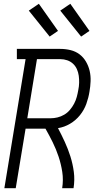

<svg xmlns="http://www.w3.org/2000/svg" viewBox="-20 -993 515 1013"><path d="M3 0 115 -681H69V-735H298Q326 -735 352.5 -728.5Q379 -722 399.5 -706.5Q420 -691 433.5 -668Q447 -645 453 -619Q459 -593 458 -565Q457 -537 452 -509Q447 -477 435.5 -445Q424 -413 402 -385.5Q380 -358 349.5 -340Q319 -322 286 -317Q305 -281 322 -244Q339 -207 351.5 -167.5Q364 -128 369.5 -86Q375 -44 368 0H308Q315 -44 308.5 -86Q302 -128 289 -167Q276 -206 258 -242.5Q240 -279 220 -314H115L63 0ZM124 -369H247Q265 -369 283.5 -373.5Q302 -378 319 -388Q336 -398 349 -413.5Q362 -429 371 -446Q380 -463 385 -481.5Q390 -500 393 -518Q397 -537 397.5 -556Q398 -575 395.5 -593.5Q393 -612 385.5 -628.5Q378 -645 365 -657Q352 -669 334.5 -675Q317 -681 298 -681H175ZM408 -800 298 -937 351 -973 452 -830ZM242 -800 132 -937 185 -973 286 -830Z"/></svg>

Font: Iosevka QP Light
Style: Italic
Weight: 300
Italic angle: -9°
Designer: Belleve Invis
Foundry: Belleve Invis
Version: Version 20.0.0; ttfautohint (v1.8.4)